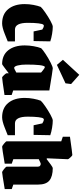

<svg xmlns="http://www.w3.org/2000/svg" viewBox="514 -1286 785 1854"><g transform="rotate(90 907.0 -359.5)"><path d="M20 -205Q20 -248 28 -290Q36 -332 47 -360Q60 -375 101 -403.5Q142 -432 182.5 -454Q223 -476 238 -476Q268 -476 308 -469.5Q348 -463 380 -452L377 -291H284L266 -375Q242 -390 231 -390Q224 -390 220 -386Q211 -379 206 -338Q201 -297 201 -235Q201 -111 266 -111H380V-41Q372 -38 308.5 -12.5Q245 13 207 13Q117 13 68.5 -46Q20 -105 20 -205Z M419 -205Q419 -248 427 -292.5Q435 -337 446 -364Q460 -379 501.5 -406.5Q543 -434 584.5 -455Q626 -476 641 -476Q656 -476 854 -443V-94L898 -79V-10Q745 13 728 13Q723 13 705.5 -5.5Q688 -24 688 -30V-51Q665 -33 634 -10Q603 13 600 13Q513 13 466 -46Q419 -105 419 -205ZM681 -124V-363Q633 -405 625 -399Q604 -384 604 -220Q604 -173 612.5 -138Q621 -103 637 -103Q643 -103 681 -124ZM558 -574 703 -732 792 -653 785 -599 607 -516Z M926 -205Q926 -248 934 -290Q942 -332 953 -360Q966 -375 1007 -403.5Q1048 -432 1088.5 -454Q1129 -476 1144 -476Q1174 -476 1214 -469.5Q1254 -463 1286 -452L1283 -291H1190L1172 -375Q1148 -390 1137 -390Q1130 -390 1126 -386Q1117 -379 1112 -338Q1107 -297 1107 -235Q1107 -111 1172 -111H1286V-41Q1278 -38 1214.5 -12.5Q1151 13 1113 13Q1023 13 974.5 -46Q926 -105 926 -205Z M1345 -31V-558L1301 -573V-642Q1461 -665 1478 -665Q1483 -665 1500.5 -646.5Q1518 -628 1518 -622L1509 -419L1517 -417Q1543 -438 1570 -457Q1597 -476 1603 -476Q1683 -476 1723 -444Q1763 -412 1763 -333V-95L1806 -80V-12Q1657 13 1643 13Q1636 13 1613 -5.5Q1590 -24 1590 -31V-331Q1590 -347 1581 -353.5Q1572 -360 1562 -360Q1556 -360 1518 -341V-95L1561 -80V-12Q1413 13 1397 13Q1390 13 1367.5 -5.5Q1345 -24 1345 -31Z"/></g></svg>

Font: Grenze Black
Style: Regular
Weight: 900
Designer: Renata Polastri
Foundry: Omnibus-Type
Version: Version 1.002; ttfautohint (v1.8)